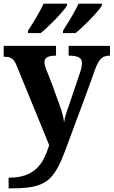

<svg xmlns="http://www.w3.org/2000/svg" viewBox="-20 -786 619 1046"><path d="M579.1 -536.1V-482.9Q564 -482.9 552.5 -479.5Q541 -476.1 531.7 -467.5Q522.5 -459 514.6 -445.1Q506.8 -431.2 499 -410.2Q481.4 -360.4 462.4 -308.6Q443.4 -256.8 424.1 -204.8Q404.8 -152.8 385.5 -101.3Q366.2 -49.8 348.1 0Q330.6 48.3 314.9 85Q299.3 121.6 282 148.4Q264.6 175.3 243.7 192.9Q222.7 210.4 194.8 220.9Q167 231.4 130.1 235.8Q93.3 240.2 43.9 240.2H26.9V182.1Q79.1 182.1 115.7 169.4Q152.3 156.7 177.7 133.3Q203.1 109.9 219.5 77.1Q235.8 44.4 248 4.9L67.9 -435.1Q62 -449.2 54.7 -457.5Q47.4 -465.8 39.1 -470.2Q30.8 -474.6 21 -475.8Q11.2 -477.1 0 -477.1V-536.1H285.2V-482.9Q255.9 -482.9 239 -475.3Q222.2 -467.8 222.2 -445.8Q222.2 -437.5 225.6 -426Q229 -414.6 231.9 -407.2Q240.7 -386.2 250.2 -361.6Q259.8 -336.9 268.8 -312.3Q277.8 -287.6 286.1 -264.6Q294.4 -241.7 300.8 -224.1Q308.1 -205.1 313 -189.7Q317.9 -174.3 321 -161.9Q324.2 -149.4 326.2 -138.9Q328.1 -128.4 329.1 -118.2Q330.1 -128.4 333 -140.9Q335.9 -153.3 339.4 -164.8Q342.8 -176.3 346.2 -185.3Q349.6 -194.3 351.1 -198.2L417 -394Q418.9 -398.9 420.7 -405.5Q422.4 -412.1 423.8 -418.9Q425.3 -425.8 426 -432.1Q426.8 -438.5 426.8 -442.9Q426.8 -465.8 407.7 -474.4Q388.7 -482.9 354 -482.9V-536.1ZM132.8 -606V-619.1Q143.6 -635.3 155 -653.8Q166.5 -672.4 178 -691.9Q189.5 -711.4 199.7 -730.5Q210 -749.5 217.8 -766.1H345.2V-755.9Q339.8 -747.1 330.3 -735.1Q320.8 -723.1 308.6 -709.5Q296.4 -695.8 282.5 -681.4Q268.6 -667 254.4 -653.3Q240.2 -639.6 226.8 -627.4Q213.4 -615.2 202.1 -606ZM323.2 -606V-619.1Q333.5 -635.3 345.2 -653.8Q356.9 -672.4 368.4 -691.9Q379.9 -711.4 390.1 -730.5Q400.4 -749.5 408.2 -766.1H535.2V-755.9Q529.8 -747.1 520.3 -735.1Q510.7 -723.1 498.5 -709.5Q486.3 -695.8 472.4 -681.4Q458.5 -667 444.3 -653.3Q430.2 -639.6 416.7 -627.4Q403.3 -615.2 392.1 -606Z"/></svg>

Font: Droids
Style: b
Weight: 700
Foundry: Ascender Corporation
Version: Version 1.00 build 113